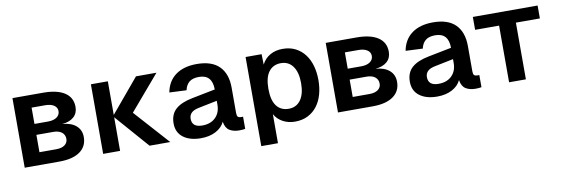

<svg xmlns="http://www.w3.org/2000/svg" viewBox="-52 -923 4245 1451"><g transform="rotate(-10 2070.5 -198.0)"><path d="M70 0V-534H306Q413 -534 470.5 -496Q528 -458 528 -386Q528 -338 496 -309.5Q464 -281 407 -276Q475 -271 512.5 -238Q550 -205 550 -151Q550 -79 494.5 -39.5Q439 0 336 0ZM200 -96H329Q371 -96 394.5 -113.5Q418 -131 418 -160Q418 -192 394.5 -210.5Q371 -229 329 -229H200ZM200 -313H304Q347 -313 371.5 -330.5Q396 -348 396 -377Q396 -405 371.5 -421.5Q347 -438 304 -438H200Z M1028 0 802 -258V0H672V-534H802V-276L1018 -534H1175L947 -267L1187 0Z M1422 12Q1337 12 1286.5 -26Q1236 -64 1236 -134Q1236 -203 1279 -242Q1322 -281 1410 -298L1587 -333Q1587 -447 1485 -447Q1437 -447 1411 -426Q1385 -405 1376 -364L1245 -370Q1261 -455 1323 -500.5Q1385 -546 1485 -546Q1600 -546 1657.5 -488.5Q1715 -431 1715 -324V-130Q1715 -108 1722.5 -100.5Q1730 -93 1745 -93H1762V0Q1756 2 1742.5 3Q1729 4 1716 4Q1672 4 1642 -14.5Q1612 -33 1604 -82Q1584 -39 1536 -13.5Q1488 12 1422 12ZM1448 -81Q1512 -81 1549.5 -118Q1587 -155 1587 -216V-246L1449 -218Q1406 -210 1387.5 -192Q1369 -174 1369 -146Q1369 -81 1448 -81Z M1859 150V-534H1982L1984 -454Q2007 -499 2048.5 -522.5Q2090 -546 2144 -546Q2201 -546 2243.5 -524Q2286 -502 2314.5 -464Q2343 -426 2357 -375.5Q2371 -325 2371 -267Q2371 -209 2357 -158.5Q2343 -108 2314.5 -70Q2286 -32 2243 -10Q2200 12 2143 12Q2092 12 2050.5 -10.5Q2009 -33 1987 -73V150ZM2113 -92Q2172 -92 2205 -138Q2238 -184 2238 -267Q2238 -350 2205 -396Q2172 -442 2113 -442Q2054 -442 2020.5 -398.5Q1987 -355 1987 -267Q1987 -179 2020 -135.5Q2053 -92 2113 -92Z M2474 0V-534H2710Q2817 -534 2874.5 -496Q2932 -458 2932 -386Q2932 -338 2900 -309.5Q2868 -281 2811 -276Q2879 -271 2916.5 -238Q2954 -205 2954 -151Q2954 -79 2898.5 -39.5Q2843 0 2740 0ZM2604 -96H2733Q2775 -96 2798.5 -113.5Q2822 -131 2822 -160Q2822 -192 2798.5 -210.5Q2775 -229 2733 -229H2604ZM2604 -313H2708Q2751 -313 2775.5 -330.5Q2800 -348 2800 -377Q2800 -405 2775.5 -421.5Q2751 -438 2708 -438H2604Z M3235 12Q3150 12 3099.5 -26Q3049 -64 3049 -134Q3049 -203 3092 -242Q3135 -281 3223 -298L3400 -333Q3400 -447 3298 -447Q3250 -447 3224 -426Q3198 -405 3189 -364L3058 -370Q3074 -455 3136 -500.5Q3198 -546 3298 -546Q3413 -546 3470.5 -488.5Q3528 -431 3528 -324V-130Q3528 -108 3535.5 -100.5Q3543 -93 3558 -93H3575V0Q3569 2 3555.5 3Q3542 4 3529 4Q3485 4 3455 -14.5Q3425 -33 3417 -82Q3397 -39 3349 -13.5Q3301 12 3235 12ZM3261 -81Q3325 -81 3362.5 -118Q3400 -155 3400 -216V-246L3262 -218Q3219 -210 3200.5 -192Q3182 -174 3182 -146Q3182 -81 3261 -81Z M3787 0V-435H3603V-534H4100V-435H3916V0Z"/></g></svg>

Font: Geist SemBd
Style: Regular
Weight: 400
Designer: Basement.studio, Andrés Briganti, Mateo Zaragoza
Foundry: Basement.studio, Vercel, Andrés Briganti, Guido Ferreyra, Mateo Zaragoza
Version: Version 1.401